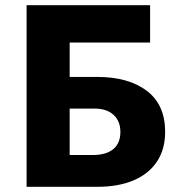

<svg xmlns="http://www.w3.org/2000/svg" viewBox="-20 -720 698 740"><path d="M82.5 0V-700H558.5V-556H248.5V-423.5H355Q475 -423.5 545.8 -370Q616.5 -316.5 616.5 -212Q616.5 -144.5 585 -97.2Q553.5 -50 495 -25Q436.5 0 355 0ZM248.5 -122.5H336.5Q389 -122.5 416.5 -145.2Q444 -168 444 -211.5Q444 -253 417.8 -277.2Q391.5 -301.5 344 -301.5H248.5Z"/></svg>

Font: Geologica Roman
Style: Bold
Weight: 700
Designer: Sindre Bremnes, Frode Helland
Foundry: Monokrom Skriftforlag AS
Version: Version 1.010;gftools[0.9.28]